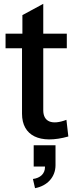

<svg xmlns="http://www.w3.org/2000/svg" viewBox="-20 -715 401 1003"><path d="M337 -2 327 -89C251 -60 206 -79 206 -139V-463H329V-539H206V-695L97 -636V-539H9V-463H95V-121C95 -6 188 40 337 -2ZM152 220 163 268C228 256 270 209 270 148V44H156V155H215V158C215 192 191 215 152 220Z"/></svg>

Font: Ronzino Medium
Style: Regular
Weight: 500
Designer: Nunzio Mazzaferro
Foundry: Collletttivo
Version: Version 1.000;Glyphs 3.3 (3337)